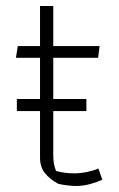

<svg xmlns="http://www.w3.org/2000/svg" viewBox="-20 -612 396 638"><path d="M174 -1Q146 -16 129.5 -36.5Q113 -57 113 -88V-243H36V-283H113V-420H33L39 -459H113V-592H157V-459H311L306 -420H157V-283H267V-243H157V-100Q157 -80 159 -69Q161 -58 166 -44Q194 -36 227 -36Q247 -36 269 -40.5Q291 -45 307 -52L320 -15Q304 -7 280 -0.5Q256 6 234 6Q207 6 174 -1Z"/></svg>

Font: Athiti Light
Style: Regular
Weight: 300
Designer: CadsonDemak Team
Foundry: CadsonDemak
Version: Version 1.033